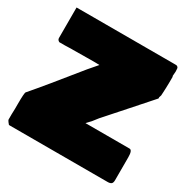

<svg xmlns="http://www.w3.org/2000/svg" viewBox="-149 -805 904 921"><g transform="rotate(30 303.0 -345.0)"><path d="M3.9 -41V-71.3Q3.9 -75.2 4.4 -85.4Q4.9 -95.7 4.9 -101.6V-127Q4.9 -190.4 9.8 -195.3Q76.2 -272 209 -437.5L250.5 -485.8Q237.3 -486.8 179.2 -486.1Q121.1 -485.4 105.5 -485.4H92.8Q87.4 -485.4 76.7 -484.9Q65.9 -484.4 60.5 -484.4H29.3Q17.6 -490.2 17.6 -501V-669.9H558.6Q567.4 -669.9 570.3 -669.7Q573.2 -669.4 577.1 -666.7Q581.1 -664.1 582 -658.2Q583 -652.3 583 -641.6Q583 -635.7 582 -627.4Q581.1 -619.1 581.1 -617.2L583 -611.3Q583 -593.3 582.8 -576.2Q582.5 -559.1 582 -547.4Q581.5 -535.6 581.1 -526.9Q580.6 -518.1 580.3 -513.2Q580.1 -508.3 580.1 -507.8Q576.2 -497.6 576.2 -496.1V-488.3Q540 -446.8 471.9 -370.6Q403.8 -294.4 377 -263.7L355.5 -236.3L332 -210.9H576.2Q591.8 -210.9 591.8 -171.9V-44.9Q591.8 -30.3 585.4 -24.9Q579.1 -19.5 564.5 -19.5H18.6Q15.6 -22.5 10 -30Q4.4 -37.6 3.9 -41Z"/></g></svg>

Font: Bowlby One SC
Style: Regular
Weight: 400
Width: 1
Version: Version 1.2